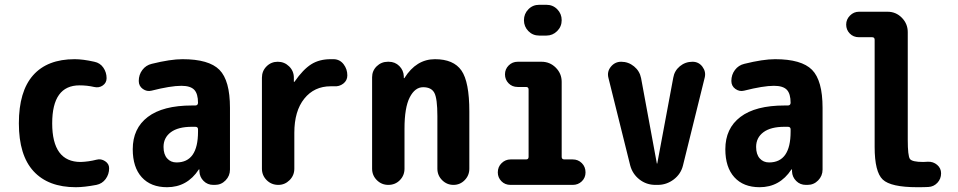

<svg xmlns="http://www.w3.org/2000/svg" viewBox="-20 -780 4040 810"><path d="M387.7 -106.4Q406.2 -111.3 423.3 -100.1Q440.4 -88.9 440.4 -70.3Q440.4 -44.9 425.8 -24.9Q411.1 -4.9 386.7 0Q335 9.8 299.8 9.8Q183.6 9.8 121.6 -57.6Q59.6 -125 59.6 -259.8Q59.6 -394.5 119.6 -462.4Q179.7 -530.3 294.9 -530.3Q330.1 -530.3 377.9 -519.5Q402.3 -514.6 416 -494.6Q429.7 -474.6 429.7 -450.2Q429.7 -430.7 413.6 -419.4Q397.5 -408.2 377 -413.1Q347.7 -419.9 315.4 -419.9Q200.2 -419.9 200.2 -259.8Q200.2 -96.7 320.3 -96.7Q353.5 -97.7 387.7 -106.4Z M815.4 -224.6V-234.4Q815.4 -245.1 803.7 -245.1H790Q731.4 -245.1 700.7 -222.2Q669.9 -199.2 669.9 -160.2Q669.9 -128.9 685.1 -111.8Q700.2 -94.7 724.6 -94.7Q815.4 -94.7 815.4 -224.6ZM750 -530.3Q861.3 -530.3 905.8 -485.4Q950.2 -440.4 950.2 -325.2V-64.5Q950.2 -38.1 931.6 -19Q913.1 0 886.7 0H879.9Q855.5 0 838.9 -16.6Q822.3 -33.2 821.3 -56.6V-64.5Q821.3 -65.4 820.3 -65.4Q818.4 -65.4 818.4 -64.5Q769.5 9.8 684.6 9.8Q616.2 9.8 578.1 -32.2Q540 -74.2 540 -150.4Q540 -238.3 603.5 -286.6Q667 -335 790 -335H803.7Q814.5 -335 815.4 -345.7Q815.4 -384.8 799.3 -401.4Q783.2 -418 745.1 -418Q700.2 -418 619.1 -397.5Q599.6 -392.6 582.5 -404.8Q565.4 -417 565.4 -438.5Q565.4 -464.8 580.6 -484.9Q595.7 -504.9 620.1 -510.7Q699.2 -530.3 750 -530.3Z M1388.7 -530.3Q1414.1 -529.3 1429.7 -508.8Q1445.3 -488.3 1445.3 -461.9Q1445.3 -440.4 1428.2 -427.2Q1411.1 -414.1 1388.7 -416H1375Q1305.7 -416 1263.7 -363.8Q1221.7 -311.5 1221.7 -219.7V-68.4Q1221.7 -40 1201.7 -20Q1181.6 0 1154.3 0Q1125 0 1105 -20Q1085 -40 1085 -68.4V-452.1Q1085 -480.5 1104.5 -500Q1124 -519.5 1151.9 -519.5Q1179.7 -519.5 1199.7 -500Q1219.7 -480.5 1219.7 -452.1V-435.5Q1219.7 -434.6 1220.7 -434.6Q1222.7 -434.6 1222.7 -435.5Q1258.8 -487.3 1293 -508.8Q1327.1 -530.3 1375 -530.3Z M1960 -309.6V-68.4Q1960 -40 1940.4 -20Q1920.9 0 1893.1 0Q1865.2 0 1845.2 -20Q1825.2 -40 1825.2 -68.4V-290Q1825.2 -364.3 1812.5 -388.2Q1799.8 -412.1 1765.1 -412.1Q1730.5 -412.1 1708.5 -369.1Q1686.5 -326.2 1686.5 -237.3V-68.4Q1686.5 -40 1667 -20Q1647.5 0 1618.2 0Q1589.8 0 1569.8 -20Q1549.8 -40 1549.8 -68.4V-454.1Q1549.8 -481.4 1569.3 -500.5Q1588.9 -519.5 1616.2 -519.5H1620.1Q1646.5 -519.5 1664.6 -501.5Q1682.6 -483.4 1683.6 -458V-451.2Q1683.6 -450.2 1684.6 -450.2Q1686.5 -450.2 1686.5 -451.2Q1736.3 -530.3 1814.9 -530.3Q1893.6 -530.3 1926.8 -482.4Q1960 -434.6 1960 -309.6Z M2396.5 -107.4Q2418.9 -107.4 2434.6 -91.8Q2450.2 -76.2 2450.2 -52.7Q2450.2 -30.3 2434.6 -15.1Q2418.9 0 2396.5 0H2133.8Q2110.4 0 2095.2 -15.6Q2080.1 -31.2 2080.1 -52.7Q2080.1 -76.2 2096.2 -91.8Q2112.3 -107.4 2133.8 -107.4H2199.2Q2210 -107.4 2210 -118.2V-402.3Q2210 -413.1 2199.2 -413.1H2164.1Q2140.6 -413.1 2125.5 -428.7Q2110.4 -444.3 2110.4 -466.3Q2110.4 -488.3 2126 -503.9Q2141.6 -519.5 2164.1 -519.5H2264.6Q2299.8 -519.5 2324.7 -494.6Q2349.6 -469.7 2349.6 -434.6V-118.2Q2349.6 -107.4 2361.3 -107.4ZM2254.9 -759.8H2285.2Q2312.5 -759.8 2331.1 -740.7Q2349.6 -721.7 2349.6 -694.8Q2349.6 -668 2330.6 -648.9Q2311.5 -629.9 2285.2 -629.9H2254.9Q2227.5 -629.9 2209 -648.9Q2190.4 -668 2190.4 -694.8Q2190.4 -721.7 2209 -740.7Q2227.5 -759.8 2254.9 -759.8Z M2901.4 -519.5Q2927.7 -519.5 2943.4 -498.5Q2959 -477.5 2953.1 -453.1L2861.3 -82Q2852.5 -45.9 2822.3 -22.9Q2792 0 2754.9 0H2745.1Q2707 0 2677.7 -22.9Q2648.4 -45.9 2638.7 -82L2546.9 -451.2Q2540 -477.5 2557.1 -498.5Q2574.2 -519.5 2600.6 -519.5Q2630.9 -519.5 2654.8 -500Q2678.7 -480.5 2684.6 -450.2L2751 -90.8Q2751 -89.8 2752 -89.8Q2752.9 -89.8 2752.9 -90.8L2820.3 -452.1Q2825.2 -481.4 2848.1 -500.5Q2871.1 -519.5 2901.4 -519.5Z M3315.4 -224.6V-234.4Q3315.4 -245.1 3303.7 -245.1H3290Q3231.4 -245.1 3200.7 -222.2Q3169.9 -199.2 3169.9 -160.2Q3169.9 -128.9 3185.1 -111.8Q3200.2 -94.7 3224.6 -94.7Q3315.4 -94.7 3315.4 -224.6ZM3250 -530.3Q3361.3 -530.3 3405.8 -485.4Q3450.2 -440.4 3450.2 -325.2V-64.5Q3450.2 -38.1 3431.6 -19Q3413.1 0 3386.7 0H3379.9Q3355.5 0 3338.9 -16.6Q3322.3 -33.2 3321.3 -56.6V-64.5Q3321.3 -65.4 3320.3 -65.4Q3318.4 -65.4 3318.4 -64.5Q3269.5 9.8 3184.6 9.8Q3116.2 9.8 3078.1 -32.2Q3040 -74.2 3040 -150.4Q3040 -238.3 3103.5 -286.6Q3167 -335 3290 -335H3303.7Q3314.5 -335 3315.4 -345.7Q3315.4 -384.8 3299.3 -401.4Q3283.2 -418 3245.1 -418Q3200.2 -418 3119.1 -397.5Q3099.6 -392.6 3082.5 -404.8Q3065.4 -417 3065.4 -438.5Q3065.4 -464.8 3080.6 -484.9Q3095.7 -504.9 3120.1 -510.7Q3199.2 -530.3 3250 -530.3Z M3894.5 -97.7Q3917 -98.6 3933.6 -84.5Q3950.2 -70.3 3950.2 -48.8Q3950.2 -25.4 3934.6 -8.8Q3918.9 7.8 3896.5 8.8Q3881.8 9.8 3849.6 9.8Q3738.3 9.8 3704.1 -22.5Q3669.9 -54.7 3669.9 -160.2V-612.3Q3669.9 -623 3659.2 -623H3603.5Q3580.1 -623 3564.9 -638.7Q3549.8 -654.3 3549.8 -676.3Q3549.8 -698.2 3565.9 -714.4Q3582 -730.5 3603.5 -730.5H3724.6Q3759.8 -730.5 3784.7 -705.1Q3809.6 -679.7 3809.6 -644.5V-190.4Q3809.6 -122.1 3818.8 -109.4Q3828.1 -96.7 3875 -96.7Q3877.9 -96.7 3884.3 -97.2Q3890.6 -97.7 3894.5 -97.7Z"/></svg>

Font: Rounded-X Mgen+ 2m bold
Style: Bold
Weight: 700
Designer: [Source Han Sans]
Ryoko NISHIZUKA  (kana & ideographs); Paul D. Hunt (Latin, Greek & Cyrillic); Wenlong ZHANG  (bopomofo
Version: Version 1.059.20150602